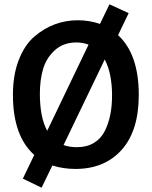

<svg xmlns="http://www.w3.org/2000/svg" viewBox="-20 -771 704 891"><path d="M624 -331Q624 -164 544.5 -75.5Q465 13 330 13Q274 13 223 -3L173 100L86 58L139 -52Q40 -140 40 -331Q40 -423 67 -492.5Q94 -562 138.5 -600.5Q183 -639 234 -658Q285 -677 341 -677Q395 -677 444 -660L488 -751L577 -710L528 -608Q624 -519 624 -331ZM165 -336Q165 -226 199 -164L391 -564Q363 -574 335 -574Q274 -574 234.5 -538Q195 -502 180 -451Q165 -400 165 -336ZM500 -328Q500 -430 466 -495L275 -98Q301 -88 337 -88Q383 -88 416 -108Q449 -128 466.5 -163.5Q484 -199 492 -239.5Q500 -280 500 -328Z"/></svg>

Font: Bree Serif
Style: Regular
Weight: 400
Designer: Veronika Burian, Jos Scaglione
Foundry: TypeTogether
Version: Version 1.001